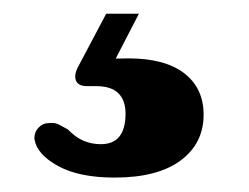

<svg xmlns="http://www.w3.org/2000/svg" viewBox="-20 -26 354 273"><path d="M131 -6.5H177.5L138 70L106 62.5Q117 59.5 130 58.2Q143 57 162.5 57Q214.5 57 242 78.2Q269.5 99.5 269.5 137Q269.5 178 236.8 202.2Q204 226.5 143 226.5Q92.5 226.5 62.5 210Q32.5 193.5 29 172Q28.5 162 34.8 155.5Q41 149 49.5 149Q57.5 148 63.5 151Q69.5 154 76.5 158Q87 169 98.5 174Q110 179 123.5 179Q158.5 179 158.5 135.5Q158.5 116.5 148.2 106.5Q138 96.5 117 96.5H104Q91.5 96.5 88.2 89Q85 81.5 90 71Z"/></svg>

Font: Fraunces ExtraBold
Style: Regular
Weight: 800
Version: Version 1.000;[b76b70a41]